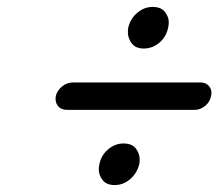

<svg xmlns="http://www.w3.org/2000/svg" viewBox="-20 -627 630 554"><path d="M395 -487Q371 -487 360 -502Q349 -517 349 -534Q349 -540 350 -547Q356 -573 376 -590Q396 -607 420 -607Q445 -607 456 -592.5Q467 -578 467 -563Q467 -555 465 -547Q460 -521 440 -504Q420 -487 395 -487ZM190 -389H559Q575 -389 584 -377.5Q593 -366 589 -350Q586 -333 572 -321.5Q558 -310 542 -310H173Q156 -310 147 -321.5Q138 -333 141 -350Q145 -366 159 -377.5Q173 -389 190 -389ZM311 -93Q287 -93 276 -107.5Q265 -122 265 -138Q265 -146 267 -154Q272 -179 292 -196Q312 -213 336 -213Q361 -213 372 -198.5Q383 -184 383 -167Q383 -161 382 -154Q376 -128 356 -110.5Q336 -93 311 -93Z"/></svg>

Font: Sepalumica Med
Style: Italic
Weight: 500
Italic angle: -12°
Designer: Julieta Ulanovsky
Foundry: Julieta Ulanovsky
Version: Version 7.200